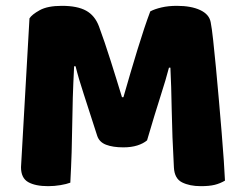

<svg xmlns="http://www.w3.org/2000/svg" viewBox="-20 -630 837 658"><path d="M484 -149Q471 -138 450.5 -131.5Q430 -125 403 -125Q367 -125 343.5 -134Q320 -143 313 -165Q285 -253 267 -307.5Q249 -362 239 -403H234Q231 -344 229.5 -295.5Q228 -247 227.5 -201Q227 -155 225.5 -108Q224 -61 221 -4Q208 1 187 4.5Q166 8 145 8Q101 8 76.5 -6Q52 -20 52 -57L81 -567Q89 -580 116 -595Q143 -610 192 -610Q245 -610 275 -593.5Q305 -577 319 -540Q328 -516 338.5 -485Q349 -454 359.5 -421Q370 -388 380 -355.5Q390 -323 398 -297H403Q427 -381 451 -459.5Q475 -538 495 -591Q510 -599 533.5 -604.5Q557 -610 586 -610Q635 -610 666 -595.5Q697 -581 702 -554Q706 -534 710.5 -492.5Q715 -451 720 -399Q725 -347 730 -289Q735 -231 739.5 -177.5Q744 -124 747 -79.5Q750 -35 751 -11Q734 -1 715.5 3.5Q697 8 668 8Q630 8 604 -5Q578 -18 576 -56Q570 -165 568.5 -252Q567 -339 564 -398H559Q549 -359 530 -300Q511 -241 484 -149Z"/></svg>

Font: Baloo Bhai
Style: Regular
Weight: 400
Designer: Supriya Tembe, Noopur Datye and Ek Type
Foundry: Ek Type
Version: Version 1.443;PS 1.000;hotconv 16.6.51;makeotf.lib2.5.65220;